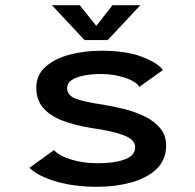

<svg xmlns="http://www.w3.org/2000/svg" viewBox="-20 -707 750 738"><path d="M354 11Q266 11 196.8 -9Q127.5 -29 93 -62L187.5 -130Q208 -107.5 254.5 -93.5Q301 -79.5 356.5 -79.5Q418.5 -79.5 459 -94Q499.5 -108.5 499.5 -141.5Q499.5 -170.5 455.2 -187.2Q411 -204 328.5 -215.5Q266.5 -225.5 219.2 -243.8Q172 -262 145.8 -292.5Q119.5 -323 119.5 -370Q119.5 -419 155.2 -450.5Q191 -482 248 -497Q305 -512 369.5 -512Q466 -512 528 -487.8Q590 -463.5 606 -437.5L515.5 -373Q503 -394 460.5 -408.2Q418 -422.5 368.5 -422.5Q334 -422.5 304.2 -417Q274.5 -411.5 256.2 -399.8Q238 -388 238 -368Q238 -340 272.5 -327.2Q307 -314.5 377.5 -304.5Q417 -298 459 -287.5Q501 -277 537.2 -259Q573.5 -241 596 -214Q618.5 -187 618.5 -147.5Q618.5 -92.5 581.8 -57.5Q545 -22.5 484.5 -5.8Q424 11 354 11ZM519.5 -687 394 -553H305L179.5 -687H286.5L350 -607.5L412.5 -687Z"/></svg>

Font: League Mono Medium
Style: Regular
Weight: 500
Width: 6
Designer: Tyler Finck
Foundry: The League of Moveable Type / Tyler Finck
Version: Version 2.300;RELEASE